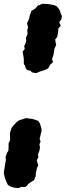

<svg xmlns="http://www.w3.org/2000/svg" viewBox="-88 -750 345 1008"><path d="M80 -370 71 -379 55 -382 47 -391 43 -406 37 -414V-440L36 -449L31 -478L42 -494L39 -507L47 -525L50 -538L48 -551L57 -572L55 -591L59 -606L54 -628L65 -652L68 -668L77 -693L96 -704L110 -720L134 -730L161 -729L170 -728L196 -723L209 -718L218 -707L226 -695L230 -681L237 -666L234 -648L223 -633L231 -615L218 -600L217 -579L212 -556L202 -543L204 -527L207 -514L198 -495L193 -463L185 -439L191 -424L176 -411L164 -390L140 -380L123 -375L102 -366ZM79 -126 98 -121 113 -115 121 -103 130 -75V-61L127 -50L120 -21L125 -7L119 8L122 24L119 41L111 62L114 75L105 91L113 119L107 129L100 158V175L96 181L91 196L74 206L60 216L54 225L44 232L23 231L10 238L-15 235L-36 228L-47 220L-52 210L-62 185L-68 159L-66 144L-61 112L-57 89L-59 76L-51 52L-44 41L-43 22V3L-35 -15V-30L-36 -51L-27 -79L-18 -90L-1 -109L13 -119L34 -125L48 -130Z"/></svg>

Font: Winky Rough
Style: Bold Italic
Weight: 700
Italic angle: -8.97852°
Designer: Simon Atzbach
Foundry: typofactur
Version: Version 1.206; ttfautohint (v1.8.4.7-5d5b)